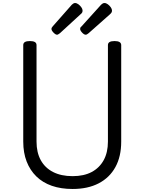

<svg xmlns="http://www.w3.org/2000/svg" viewBox="-20 -1233 957 1272"><path d="M461 19Q384 19 323.5 -2Q263 -23 221 -64Q179 -105 156.5 -163Q134 -221 134 -295V-934Q134 -948 145 -954.5Q156 -961 178 -961Q200 -961 211 -954.5Q222 -948 222 -934V-295Q222 -223 250 -172Q278 -121 331.5 -93.5Q385 -66 461 -66Q536 -66 587.5 -93.5Q639 -121 667 -172Q695 -223 695 -295V-934Q695 -948 706 -954.5Q717 -961 739 -961Q783 -961 783 -934V-295Q783 -196 744.5 -126Q706 -56 634 -18.5Q562 19 461 19ZM358 -1003Q348 -1003 334.5 -1017Q321 -1031 321 -1041Q321 -1045 322 -1048Q323 -1051 329 -1058L456 -1202Q461 -1207 466.5 -1210Q472 -1213 477 -1213Q488 -1213 499.5 -1204.5Q511 -1196 519 -1184.5Q527 -1173 527 -1163Q527 -1156 524.5 -1150.5Q522 -1145 512 -1137L377 -1013Q371 -1009 366.5 -1006Q362 -1003 358 -1003ZM548 -1003Q537 -1003 524 -1017Q511 -1031 511 -1041Q511 -1045 512 -1048.5Q513 -1052 520 -1058L650 -1202Q655 -1207 660.5 -1210Q666 -1213 672 -1213Q683 -1213 694.5 -1204.5Q706 -1196 714 -1184.5Q722 -1173 722 -1163Q722 -1156 719 -1150.5Q716 -1145 707 -1137L567 -1013Q562 -1009 557 -1006Q552 -1003 548 -1003Z"/></svg>

Font: Playwrite HU
Style: Regular
Weight: 400
Designer: Veronika Burian, José Scaglione
Foundry: TypeTogether
Version: Version 1.002